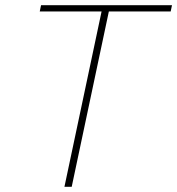

<svg xmlns="http://www.w3.org/2000/svg" viewBox="-20 -719 682 739"><path d="M371 -675H133L138 -699H642L637 -675H399L256 0H228Z"/></svg>

Font: Prompt Thin
Style: Italic
Weight: 250
Italic angle: -12°
Designer: Katatrad Team
Foundry: CadsonDemak
Version: Version 1.001